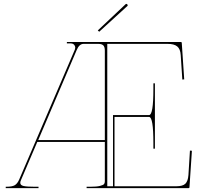

<svg xmlns="http://www.w3.org/2000/svg" viewBox="-20 -978 1045 998"><path d="M488.3 -819.8 632.3 -955.6Q636.7 -960 641.1 -955.6Q646 -950.7 642.1 -946.8L495.6 -813ZM524.9 -250V-714.8Q524.9 -733.9 517.1 -741.9Q509.3 -750 490.2 -750H414.6Q391.6 -750 378.4 -717.3L178.7 -250ZM430.2 0V-7.3H450.2Q482.4 -7.3 499.8 -11.7Q517.1 -16.1 521 -21.5Q524.9 -26.9 524.9 -35.6V-240.2H173.8L88.9 -41.5Q85.4 -34.2 85.4 -27.8Q85.4 -15.1 102.5 -11.2Q119.6 -7.3 160.2 -7.3H180.2V0H9.8V-7.3H12.7Q43.5 -7.3 56.9 -15.4Q70.3 -23.4 79.6 -44.4L369.1 -720.2Q371.1 -726.1 371.1 -729.5Q371.1 -738.8 365 -745.6Q358.9 -752.4 346.7 -752.4H327.6V-759.8H350.1H919.9Q924.8 -759.8 924.8 -755.4L937.5 -565.4L927.7 -564.5L919.4 -691.4Q917.5 -723.6 901.1 -736.8Q884.8 -750 851.1 -750H537.6V-9.8H567.4V-379.9H754.9Q777.3 -379.9 777.3 -515.1V-544.9H785.2V-205.1H777.3V-234.9Q777.3 -370.1 754.9 -370.1H575.2V-9.8H896Q929.7 -9.8 943.4 -22.9Q957 -36.1 959.5 -68.4L967.3 -195.3L977.5 -194.3L964.8 -4.4Q964.8 0 960 0Z"/></svg>

Font: ZnikomitNo25
Style: Regular
Weight: 100
Designer: gluk
Foundry: gluk
Version: Version 0.56